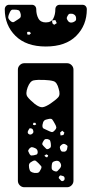

<svg xmlns="http://www.w3.org/2000/svg" viewBox="-30 -785 384 805"><path d="M72 0Q61 0 53 -8Q45 -16 45 -27V-493Q45 -504 53 -512Q61 -520 72 -520H251Q262 -520 270 -512Q278 -504 278 -493V-27Q278 -16 270 -8Q262 0 251 0ZM216 -413Q209 -440 195 -444.5Q181 -449 154 -450Q126 -451 111 -448Q96 -445 86 -419Q76 -392 85 -379.5Q94 -367 116 -349Q136 -334 148.5 -335.5Q161 -337 182 -351Q204 -366 214 -377Q224 -388 216 -413ZM199 -268Q193 -279 189 -284Q185 -289 173 -286Q160 -284 155 -279Q150 -274 148 -261Q147 -249 153 -246Q159 -243 170 -238Q180 -233 186 -231.5Q192 -230 199 -238Q207 -246 206 -252Q205 -258 199 -268ZM118 -270H110L108 -262L116 -260L122 -264ZM99 -247Q94 -248 92.5 -245Q91 -242 88 -237Q84 -229 89 -224Q95 -219 102 -222Q111 -227 110 -234Q109 -240 107 -243Q105 -246 99 -247ZM240 -229 231 -237 222 -229 224 -217 236 -219ZM183 -183Q182 -191 180 -195.5Q178 -200 169 -202Q160 -203 156.5 -199.5Q153 -196 149 -188Q146 -182 148 -178.5Q150 -175 155 -170Q160 -165 163.5 -161.5Q167 -158 174 -161Q182 -165 183 -169.5Q184 -174 183 -183ZM249 -177Q242 -182 237.5 -182Q233 -182 227 -177Q221 -172 221 -167.5Q221 -163 224 -156Q227 -150 230 -149.5Q233 -149 240 -149Q248 -150 251 -159Q252 -166 253 -170Q254 -174 249 -177ZM117 -164Q108 -168 103.5 -168Q99 -168 93 -162Q87 -155 88.5 -150.5Q90 -146 94 -139Q98 -133 101.5 -133Q105 -133 112 -134Q119 -136 123 -137Q127 -138 128 -145Q129 -159 117 -164ZM172 -134 164 -138 156 -132 163 -126H169ZM132 -100Q124 -108 119.5 -111Q115 -114 106 -109Q96 -104 93 -98.5Q90 -93 92 -81Q94 -70 98.5 -66Q103 -62 114 -60Q126 -59 131 -61.5Q136 -64 141 -75Q146 -84 142.5 -88.5Q139 -93 132 -100ZM223 -102Q216 -114 202 -110Q194 -108 191 -105Q188 -102 187 -93Q186 -83 187 -77.5Q188 -72 197 -68Q207 -64 211 -68Q215 -72 222 -80Q230 -90 223 -102ZM241 -36Q241 -45 234 -47Q228 -49 224.5 -49.5Q221 -50 218 -45Q215 -40 217 -37.5Q219 -35 223 -31Q228 -24 233 -26Q241 -28 241 -36ZM162 -590Q80 -590 35 -634.5Q-10 -679 -10 -746Q-10 -754 -5 -759.5Q0 -765 9 -765H103Q112 -765 117 -759.5Q122 -754 122 -746Q122 -724 131 -707.5Q140 -691 162 -691Q185 -691 193.5 -707.5Q202 -724 202 -746Q202 -754 207 -759.5Q212 -765 221 -765H315Q324 -765 329 -759.5Q334 -754 334 -746Q334 -679 289.5 -634.5Q245 -590 162 -590ZM40 -744Q28 -745 22 -744.5Q16 -744 11 -733Q5 -721 4.5 -713.5Q4 -706 14 -697Q23 -689 29.5 -693.5Q36 -698 46 -704Q54 -709 56 -712.5Q58 -716 57 -725Q55 -734 52 -738.5Q49 -743 40 -744ZM274 -727Q266 -728 261.5 -727Q257 -726 253 -718Q249 -711 250 -707Q251 -703 256 -696Q264 -687 277 -692Q284 -695 287 -698.5Q290 -702 289 -710Q288 -723 274 -727ZM202 -701 188 -699 190 -687 197 -681 208 -688ZM93 -652 84 -651V-641L93 -639L100 -646Z"/></svg>

Font: Rubik Moonrocks
Style: Regular
Weight: 400
Designer: Hubert and Fischer, NaN
Foundry: Hubert and Fischer, NaN
Version: Version 2.200